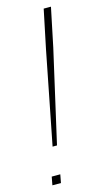

<svg xmlns="http://www.w3.org/2000/svg" viewBox="-105 -680 381 715"><g transform="rotate(-15 85.5 -322.0)"><path d="M42 -139 112 -495 143 -644H171L140 -495L59 -139ZM4 0 10 -32H43L37 0Z"/></g></svg>

Font: Kanit Thin
Style: Italic
Weight: 250
Italic angle: -12°
Designer: Katatrad Team
Foundry: CadsonDemak
Version: Version 2.000; ttfautohint (v1.8.3)